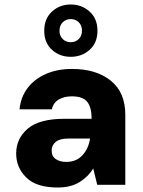

<svg xmlns="http://www.w3.org/2000/svg" viewBox="-20 -823 638 855"><path d="M237 12Q142 12 97 -32.5Q52 -77 52 -139Q52 -206 103.5 -250Q155 -294 267 -294H388Q388 -345 368.5 -369.5Q349 -394 300 -394Q265 -394 241 -379.5Q217 -365 211 -336H67Q72 -390 102.5 -430.5Q133 -471 184 -493.5Q235 -516 301 -516Q408 -516 473 -464Q538 -412 538 -312V0H413L395 -73Q373 -36 334 -12Q295 12 237 12ZM275 -102Q320 -102 347 -131.5Q374 -161 381 -205V-206H284Q246 -206 228 -191Q210 -176 210 -153Q210 -127 228.5 -114.5Q247 -102 275 -102ZM295 -570Q246 -570 211.5 -601Q177 -632 177 -686Q177 -740 211.5 -771.5Q246 -803 295 -803Q344 -803 379 -771.5Q414 -740 414 -686Q414 -632 379 -601Q344 -570 295 -570ZM295 -635Q316 -635 330.5 -649Q345 -663 345 -686Q345 -710 330.5 -724Q316 -738 295 -738Q274 -738 259.5 -724Q245 -710 245 -686Q245 -663 259.5 -649Q274 -635 295 -635Z"/></svg>

Font: DM Sans Black
Style: Regular
Weight: 900
Designer: Colophon Foundry, Jonny Pinhorn
Foundry: Colophon Foundry
Version: Version 4.004; ttfautohint (v1.8.4.7-5d5b)